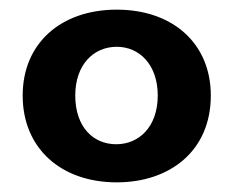

<svg xmlns="http://www.w3.org/2000/svg" viewBox="-20 -725 484 398"><path d="M221 -426C173 -426 136 -462 136 -527C136 -591 174 -628 222 -628C269 -628 307 -591 307 -527C307 -462 268 -426 221 -426ZM222 -347C332 -347 417 -412 417 -527C417 -635 338 -705 222 -705C106 -705 27 -635 27 -527C27 -418 106 -347 222 -347Z"/></svg>

Font: Matrixport Bold
Style: Regular
Weight: 600
Designer: Ninad Kale (Devanagari), Jonny Pinhorn (Latin)
Foundry: Indian Type Foundry
Version: Version 2.000;PS 1.0;hotconv 1.0.79;makeotf.lib2.5.61930; tt